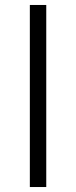

<svg xmlns="http://www.w3.org/2000/svg" viewBox="-20 -695 305 772"><path d="M166 57H100V-675H166Z"/></svg>

Font: Gemunu Libre ExtraLight
Style: Regular
Weight: 400
Version: Version 1.100